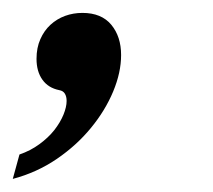

<svg xmlns="http://www.w3.org/2000/svg" viewBox="-70 -745 328 296"><path d="M-50.3 -469.2 -40 -506.8Q-22.9 -512.7 -9.3 -522.7Q4.4 -532.7 13.7 -544.4Q22.9 -556.2 27.8 -568.1Q32.7 -580.1 32.7 -589.4Q32.7 -596.2 30 -600.6Q27.3 -605 21.5 -606Q4.4 -609.4 -4.6 -622.1Q-13.7 -634.8 -13.7 -654.3Q-13.7 -671.4 -7.8 -684.6Q-2 -697.8 7.8 -706.8Q17.6 -715.8 30.3 -720.5Q43 -725.1 57.1 -725.1Q86.4 -725.1 101.6 -706.8Q116.7 -688.5 116.7 -660.2Q116.7 -633.3 104.5 -604Q92.3 -574.7 70.3 -547.9Q48.3 -521 17.6 -500Q-13.2 -479 -50.3 -469.2Z"/></svg>

Font: Arian AMU Serif
Style: Italic
Weight: 400
Italic angle: -15°
Designer: Ruben Hakobyan (Tarumian)
Foundry: Ruben Hakobyan (Tarumian)
Version: Version 1.002